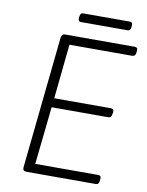

<svg xmlns="http://www.w3.org/2000/svg" viewBox="-90 -882 726 947"><g transform="rotate(10 273.0 -409.0)"><path d="M109 0Q99 0 94.5 -5Q90 -10 91 -19L160 -681Q162 -690 166 -695Q170 -700 180 -700H528Q536 -700 539.5 -696Q543 -692 542 -683L541 -672Q540 -663 535.5 -658.5Q531 -654 522 -654H209L181 -381H465Q473 -381 476.5 -377Q480 -373 479 -363L477 -353Q476 -344 472 -339.5Q468 -335 459 -335H176L145 -46H460Q468 -46 471.5 -42Q475 -38 474 -28L473 -18Q472 -9 468 -4.5Q464 0 455 0ZM245 -774Q231 -774 232 -792L233 -800Q235 -818 249 -818H484Q497 -818 496 -800L495 -792Q494 -783 490.5 -778.5Q487 -774 480 -774Z"/></g></svg>

Font: Asap ExtraLight
Style: Italic
Weight: 250
Italic angle: -6°
Version: Version 3.001